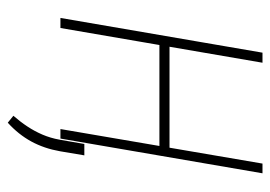

<svg xmlns="http://www.w3.org/2000/svg" viewBox="-122 -446 706 502"><g transform="rotate(90 231.0 -195.0)"><path d="M374 -285.2 369.6 -258.8H88.4L91.8 -285.2ZM144 -528.3 53.2 0H26.9L117.7 -528.3ZM433.1 -528.3 342.3 0H317.4L407.7 -528.3ZM386.2 -62.5 375.5 1Q368.2 42.5 349.9 76.2Q331.5 109.9 300.8 137.7L282.7 123Q298.8 104.5 311 85.9Q323.2 67.4 332 46.9Q340.8 26.4 345.2 2.4L356.4 -62.5Z"/></g></svg>

Font: Roboto Condensed Thin
Style: Italic
Weight: 250
Italic angle: -12°
Designer: Christian Robertson
Foundry: Google
Version: Version 3.008; 2023